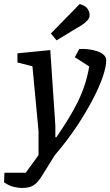

<svg xmlns="http://www.w3.org/2000/svg" viewBox="-87 -756 544 947"><path d="M24 171Q1 171 -22 165Q-45 159 -67 143L-65 96H40L103 9V-110L73 -429L-1 -448V-493L161 -509L186 -137V-79H191Q226 -130 252.5 -173.5Q279 -217 298.5 -257.5Q318 -298 331.5 -339.5Q345 -381 353 -428L282 -474L304 -514Q326 -516 349 -513Q372 -510 392 -503.5Q412 -497 424.5 -485.5Q437 -474 437 -458Q437 -428 420.5 -379Q404 -330 372 -268Q340 -206 293 -135Q246 -64 183 10L122 108Q101 143 80 157Q59 171 24 171ZM192 -557 164 -591 306 -736Q335 -728 345 -712.5Q355 -697 355 -681Q355 -668 345 -656.5Q335 -645 320.5 -635Q306 -625 291 -617Z"/></svg>

Font: Faustina Medium
Style: Italic
Weight: 500
Italic angle: -8°
Designer: Alfonso Garcia
Foundry: http://www.omnibus-type.com
Version: Version 1.200